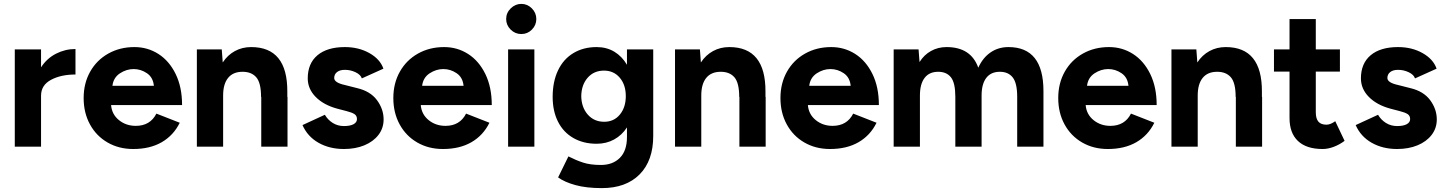

<svg xmlns="http://www.w3.org/2000/svg" viewBox="-20 -754 7427 987"><path d="M56 -500H191V-408Q221 -454 268 -478Q315 -502 368 -502V-371Q293 -371 242 -343.5Q191 -316 191 -262V0H56Z M410 -250Q410 -326 443.5 -385.5Q477 -445 536.5 -478.5Q596 -512 671 -512Q739 -512 794.5 -476.5Q850 -441 883 -373.5Q916 -306 916 -214H551Q555 -166 591.5 -136.5Q628 -107 678 -107Q752 -107 784 -170L904 -123Q872 -58 811.5 -23Q751 12 665 12Q591 12 533 -21.5Q475 -55 442.5 -114.5Q410 -174 410 -250ZM771 -313Q767 -356 735.5 -377.5Q704 -399 667 -399Q630 -399 596.5 -377Q563 -355 558 -313Z M992 -500H1120L1125 -433Q1150 -471 1187.5 -491.5Q1225 -512 1271 -512Q1458 -512 1457 -283V-256H1458V0H1323V-256H1322Q1322 -328 1297.5 -356.5Q1273 -385 1227 -385Q1178 -385 1152.5 -353.5Q1127 -322 1127 -263V0H992Z M1535 -111 1650 -164Q1665 -138 1690.5 -122Q1716 -106 1748 -106Q1780 -106 1797.5 -115.5Q1815 -125 1815 -142Q1815 -159 1802 -167.5Q1789 -176 1761 -183L1715 -195Q1644 -214 1603 -255.5Q1562 -297 1562 -351Q1562 -428 1612 -470Q1662 -512 1753 -512Q1824 -512 1879 -481Q1934 -450 1951 -401L1840 -351Q1834 -370 1808 -382.5Q1782 -395 1753 -395Q1727 -395 1712.5 -383.5Q1698 -372 1698 -353Q1698 -329 1753 -317L1816 -301Q1884 -285 1918 -239Q1952 -193 1952 -140Q1952 -95 1925.5 -60.5Q1899 -26 1853 -7Q1807 12 1748 12Q1674 12 1617.5 -20Q1561 -52 1535 -111Z M2002 -250Q2002 -326 2035.5 -385.5Q2069 -445 2128.5 -478.5Q2188 -512 2263 -512Q2331 -512 2386.5 -476.5Q2442 -441 2475 -373.5Q2508 -306 2508 -214H2143Q2147 -166 2183.5 -136.5Q2220 -107 2270 -107Q2344 -107 2376 -170L2496 -123Q2464 -58 2403.5 -23Q2343 12 2257 12Q2183 12 2125 -21.5Q2067 -55 2034.5 -114.5Q2002 -174 2002 -250ZM2363 -313Q2359 -356 2327.5 -377.5Q2296 -399 2259 -399Q2222 -399 2188.5 -377Q2155 -355 2150 -313Z M2592 -500H2727V0H2592ZM2582 -656Q2582 -688 2605.5 -711Q2629 -734 2660 -734Q2691 -734 2714 -711Q2737 -688 2737 -656Q2737 -625 2714.5 -602Q2692 -579 2660 -579Q2628 -579 2605 -602Q2582 -625 2582 -656Z M2849 158 2902 50Q2939 69 2976.5 81.5Q3014 94 3069 94Q3130 94 3166.5 57.5Q3203 21 3203 -50V-99Q3177 -59 3137 -37Q3097 -15 3047 -15Q2979 -15 2927.5 -44.5Q2876 -74 2848.5 -128.5Q2821 -183 2821 -256Q2821 -334 2848.5 -392Q2876 -450 2927.5 -481Q2979 -512 3047 -512Q3098 -512 3137.5 -488.5Q3177 -465 3203 -421V-500H3338V-55Q3338 72 3268 142.5Q3198 213 3074 213Q2994 213 2938 197.5Q2882 182 2849 158ZM3086 -128Q3136 -128 3166.5 -165Q3197 -202 3197 -260Q3197 -318 3166 -354.5Q3135 -391 3085 -391Q3033 -391 3001 -354.5Q2969 -318 2968 -260Q2969 -202 3001.5 -165Q3034 -128 3086 -128Z M3450 -500H3578L3583 -433Q3608 -471 3645.5 -491.5Q3683 -512 3729 -512Q3916 -512 3915 -283V-256H3916V0H3781V-256H3780Q3780 -328 3755.5 -356.5Q3731 -385 3685 -385Q3636 -385 3610.5 -353.5Q3585 -322 3585 -263V0H3450Z M3992 -250Q3992 -326 4025.5 -385.5Q4059 -445 4118.5 -478.5Q4178 -512 4253 -512Q4321 -512 4376.5 -476.5Q4432 -441 4465 -373.5Q4498 -306 4498 -214H4133Q4137 -166 4173.5 -136.5Q4210 -107 4260 -107Q4334 -107 4366 -170L4486 -123Q4454 -58 4393.5 -23Q4333 12 4247 12Q4173 12 4115 -21.5Q4057 -55 4024.5 -114.5Q3992 -174 3992 -250ZM4353 -313Q4349 -356 4317.5 -377.5Q4286 -399 4249 -399Q4212 -399 4178.5 -377Q4145 -355 4140 -313Z M4574 -500H4702L4707 -435Q4730 -472 4766 -492Q4802 -512 4846 -512Q4971 -512 5009 -406Q5032 -457 5072 -484.5Q5112 -512 5164 -512Q5344 -512 5344 -286V0H5209V-256Q5209 -327 5186 -356Q5163 -385 5120 -385Q5074 -385 5050 -353.5Q5026 -322 5026 -263V0H4891V-256Q4891 -328 4868.5 -356.5Q4846 -385 4803 -385Q4757 -385 4733 -353.5Q4709 -322 4709 -263V0H4574Z M5420 -250Q5420 -326 5453.5 -385.5Q5487 -445 5546.5 -478.5Q5606 -512 5681 -512Q5749 -512 5804.5 -476.5Q5860 -441 5893 -373.5Q5926 -306 5926 -214H5561Q5565 -166 5601.5 -136.5Q5638 -107 5688 -107Q5762 -107 5794 -170L5914 -123Q5882 -58 5821.5 -23Q5761 12 5675 12Q5601 12 5543 -21.5Q5485 -55 5452.5 -114.5Q5420 -174 5420 -250ZM5781 -313Q5777 -356 5745.5 -377.5Q5714 -399 5677 -399Q5640 -399 5606.5 -377Q5573 -355 5568 -313Z M6002 -500H6130L6135 -433Q6160 -471 6197.5 -491.5Q6235 -512 6281 -512Q6468 -512 6467 -283V-256H6468V0H6333V-256H6332Q6332 -328 6307.5 -356.5Q6283 -385 6237 -385Q6188 -385 6162.5 -353.5Q6137 -322 6137 -263V0H6002Z M6609 -147V-386H6529V-500H6609V-656H6744V-500H6868V-386H6744V-177Q6744 -144 6757.5 -128.5Q6771 -113 6799 -113Q6819 -113 6844 -131L6892 -30Q6867 -11 6837 0.5Q6807 12 6779 12Q6696 12 6652.5 -29Q6609 -70 6609 -147Z M6949 -111 7064 -164Q7079 -138 7104.5 -122Q7130 -106 7162 -106Q7194 -106 7211.5 -115.5Q7229 -125 7229 -142Q7229 -159 7216 -167.5Q7203 -176 7175 -183L7129 -195Q7058 -214 7017 -255.5Q6976 -297 6976 -351Q6976 -428 7026 -470Q7076 -512 7167 -512Q7238 -512 7293 -481Q7348 -450 7365 -401L7254 -351Q7248 -370 7222 -382.5Q7196 -395 7167 -395Q7141 -395 7126.5 -383.5Q7112 -372 7112 -353Q7112 -329 7167 -317L7230 -301Q7298 -285 7332 -239Q7366 -193 7366 -140Q7366 -95 7339.5 -60.5Q7313 -26 7267 -7Q7221 12 7162 12Q7088 12 7031.5 -20Q6975 -52 6949 -111Z"/></svg>

Font: Oak Sans
Style: Bold
Weight: 700
Designer: Erik Kennedy, Walven
Foundry: Erik Kennedy, Walven
Version: Version 1.000